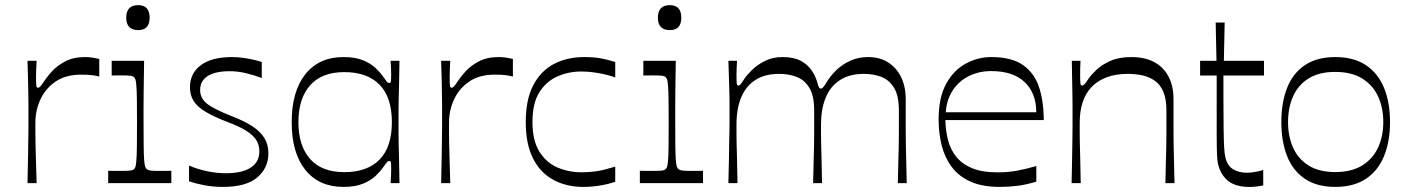

<svg xmlns="http://www.w3.org/2000/svg" viewBox="-20 -723 5558 758"><path d="M88.6 0Q90.3 -68.4 90.8 -109.7Q91.3 -151 91.8 -176.9Q92.3 -202.7 92.3 -222.2Q92.3 -241.7 92.3 -265.6Q92.3 -289.4 92.3 -308.3Q92.3 -327.1 91.8 -349Q91.3 -370.9 90.8 -402.1Q90.3 -433.3 88.6 -482.9H124.6Q123.6 -466.4 122.9 -449.4Q122.3 -432.3 122.3 -421Q122.3 -393.4 123.4 -385Q124.4 -376.6 129.7 -376.6Q134.7 -376.6 140.1 -382.6Q145.6 -388.7 156.7 -406Q166 -420.1 185.4 -441.6Q204.7 -463.1 237 -480.4Q269.3 -497.7 316.3 -497.7Q332 -497.7 347.1 -495.2Q362.3 -492.7 371.9 -490.3V-420.8Q359.9 -424 344.4 -426.1Q329 -428.3 299.6 -428.3Q240.3 -428.3 200.5 -401.7Q160.7 -375.1 140.2 -331.8Q119.7 -288.4 119.7 -239Q119.7 -215.4 119.7 -197.6Q119.7 -179.7 120.2 -157.1Q120.7 -134.6 121.7 -98.1Q122.7 -61.6 124.6 0Z M407.1 0V-48.7Q421.6 -48.6 433.9 -48.4Q446.3 -48.3 456.3 -48.3Q484.3 -48.3 494.3 -49.6Q504.3 -50.9 508.6 -55Q512.7 -58.1 514.9 -65.1Q517 -72 518.4 -90.2Q519.9 -108.4 520.4 -143.4Q520.9 -178.4 520.9 -237.9Q520.9 -296.4 520.4 -331.1Q519.9 -365.7 518.4 -383.6Q517 -401.4 514.9 -408.4Q512.7 -415.4 508.6 -418.6Q504.3 -422.7 494.9 -424Q485.6 -425.3 461 -425.3Q452.1 -425.3 442.6 -425.2Q433 -425.1 420.9 -424.9V-482.9H548.9Q548.7 -465.7 548.2 -433.9Q547.7 -402 547.2 -365.4Q546.7 -328.9 546.7 -296.7Q546.7 -264.6 546.7 -246.1Q546.7 -183.6 547.2 -146.9Q547.7 -110.1 549.1 -91.2Q550.6 -72.3 553.1 -65.2Q555.7 -58.1 559.9 -55Q565 -50.9 574.6 -49.6Q584.3 -48.3 613.1 -48.3Q622.6 -48.3 633.2 -48.4Q643.9 -48.6 656.4 -48.7V0ZM525.7 -604.1Q478.3 -604.1 478.3 -653Q478.3 -702.7 525.7 -702.7Q570.7 -702.7 570.7 -653Q570.7 -604.1 525.7 -604.1Z M726.3 -7.4V-69.4Q755.1 -56.6 793.6 -47.9Q832.1 -39.1 871.6 -39.1Q935.9 -39.1 969.9 -61.3Q1003.9 -83.4 1003.9 -125.1Q1003.9 -151.1 991.4 -170.5Q978.9 -189.9 952.1 -206.8Q925.3 -223.7 880.1 -240.6Q824.3 -262 791.6 -281.6Q758.9 -301.3 744.4 -324.4Q730 -347.4 730 -378.4Q730 -434.1 773.2 -465.9Q816.4 -497.7 895.4 -497.7Q914.3 -497.7 934.8 -495.2Q955.3 -492.7 975.6 -488.4Q995.9 -484 1013.4 -478.3V-414.9Q984.7 -425.9 952.1 -433.9Q919.4 -441.9 887.4 -441.9Q830.1 -441.9 800.1 -422.9Q770.1 -403.9 770.1 -367.3Q770.1 -335.6 796.5 -314.3Q822.9 -293 892.4 -265.4Q943.4 -246 975.9 -224.8Q1008.3 -203.6 1023.9 -177.9Q1039.6 -152.1 1039.6 -117.7Q1039.6 -60 995.8 -22.6Q952 14.9 860 14.9Q820.7 14.9 786.2 8.2Q751.7 1.6 726.3 -7.4Z M1335.7 14.9Q1239.6 14.9 1185.6 -52.1Q1131.6 -119 1131.6 -240.7Q1131.6 -362.4 1185.6 -430.1Q1239.6 -497.7 1335.7 -497.7Q1382 -497.7 1412.9 -485.1Q1443.7 -472.6 1462.6 -454.6Q1481.6 -436.6 1491.7 -421.4Q1503 -405.3 1507.4 -400.3Q1511.9 -395.3 1516.9 -395.3Q1522.3 -395.3 1523.3 -402.7Q1524.3 -410.1 1524.3 -430.9Q1524.3 -440.1 1523.7 -454.2Q1523.1 -468.3 1522 -482.9H1557.1Q1556.3 -424.7 1555.4 -388.3Q1554.4 -351.9 1553.9 -327.9Q1553.4 -303.9 1553.4 -284.6Q1553.4 -265.4 1553.4 -240.7Q1553.4 -216.1 1553.4 -197.1Q1553.4 -178 1553.9 -154.3Q1554.4 -130.6 1555.4 -94.4Q1556.3 -58.1 1557.1 0H1522Q1523.1 -14.6 1523.7 -29.1Q1524.3 -43.6 1524.3 -54.6Q1524.3 -73.6 1523.3 -80.6Q1522.3 -87.6 1516.9 -87.6Q1511.9 -87.6 1507.4 -82.6Q1503 -77.6 1491.7 -61.4Q1481.6 -46.4 1462.6 -28.4Q1443.7 -10.3 1412.9 2.3Q1382 14.9 1335.7 14.9ZM1339.3 -43.4Q1430 -43.4 1478.6 -93.1Q1527.1 -142.7 1527.1 -240.7Q1527.1 -338.7 1478.6 -388.5Q1430 -438.3 1339.3 -438.3Q1250 -438.3 1204.1 -385.9Q1158.1 -333.6 1158.1 -240.7Q1158.1 -147.9 1204.1 -95.6Q1250 -43.4 1339.3 -43.4Z M1721.6 0Q1723.3 -68.4 1723.8 -109.7Q1724.3 -151 1724.8 -176.9Q1725.3 -202.7 1725.3 -222.2Q1725.3 -241.7 1725.3 -265.6Q1725.3 -289.4 1725.3 -308.3Q1725.3 -327.1 1724.8 -349Q1724.3 -370.9 1723.8 -402.1Q1723.3 -433.3 1721.6 -482.9H1757.6Q1756.6 -466.4 1755.9 -449.4Q1755.3 -432.3 1755.3 -421Q1755.3 -393.4 1756.4 -385Q1757.4 -376.6 1762.7 -376.6Q1767.7 -376.6 1773.1 -382.6Q1778.6 -388.7 1789.7 -406Q1799 -420.1 1818.4 -441.6Q1837.7 -463.1 1870 -480.4Q1902.3 -497.7 1949.3 -497.7Q1965 -497.7 1980.1 -495.2Q1995.3 -492.7 2004.9 -490.3V-420.8Q1992.9 -424 1977.4 -426.1Q1962 -428.3 1932.6 -428.3Q1873.3 -428.3 1833.5 -401.7Q1793.7 -375.1 1773.2 -331.8Q1752.7 -288.4 1752.7 -239Q1752.7 -215.4 1752.7 -197.6Q1752.7 -179.7 1753.2 -157.1Q1753.7 -134.6 1754.7 -98.1Q1755.7 -61.6 1757.6 0Z M2282.3 14.9Q2216.4 14.9 2164.9 -12.8Q2113.3 -40.4 2084.4 -97.5Q2055.6 -154.6 2055.6 -241.4Q2055.6 -329.1 2084.9 -385.8Q2114.1 -442.4 2166.1 -470.1Q2218.1 -497.7 2286.6 -497.7Q2324 -497.7 2352.6 -492.5Q2381.3 -487.3 2408.9 -478V-417.3Q2391.7 -423.9 2370.1 -428.8Q2348.6 -433.7 2324.9 -437.2Q2301.1 -440.7 2275.1 -440.7Q2225.1 -440.7 2181 -421.5Q2136.9 -402.3 2109.5 -359Q2082.1 -315.7 2082.1 -241.4Q2082.1 -168 2109.5 -124.3Q2136.9 -80.6 2181 -61.7Q2225.1 -42.9 2275.1 -42.9Q2303.7 -42.9 2327 -45.9Q2350.3 -49 2370.6 -54.4Q2390.9 -59.7 2408.9 -65.3V-5.4Q2381.3 4.1 2348.8 9.5Q2316.3 14.9 2282.3 14.9Z M2506.1 0V-48.7Q2520.6 -48.6 2532.9 -48.4Q2545.3 -48.3 2555.3 -48.3Q2583.3 -48.3 2593.3 -49.6Q2603.3 -50.9 2607.6 -55Q2611.7 -58.1 2613.9 -65.1Q2616 -72 2617.4 -90.2Q2618.9 -108.4 2619.4 -143.4Q2619.9 -178.4 2619.9 -237.9Q2619.9 -296.4 2619.4 -331.1Q2618.9 -365.7 2617.4 -383.6Q2616 -401.4 2613.9 -408.4Q2611.7 -415.4 2607.6 -418.6Q2603.3 -422.7 2593.9 -424Q2584.6 -425.3 2560 -425.3Q2551.1 -425.3 2541.6 -425.2Q2532 -425.1 2519.9 -424.9V-482.9H2647.9Q2647.7 -465.7 2647.2 -433.9Q2646.7 -402 2646.2 -365.4Q2645.7 -328.9 2645.7 -296.7Q2645.7 -264.6 2645.7 -246.1Q2645.7 -183.6 2646.2 -146.9Q2646.7 -110.1 2648.1 -91.2Q2649.6 -72.3 2652.1 -65.2Q2654.7 -58.1 2658.9 -55Q2664 -50.9 2673.6 -49.6Q2683.3 -48.3 2712.1 -48.3Q2721.6 -48.3 2732.2 -48.4Q2742.9 -48.6 2755.4 -48.7V0ZM2624.7 -604.1Q2577.3 -604.1 2577.3 -653Q2577.3 -702.7 2624.7 -702.7Q2669.7 -702.7 2669.7 -653Q2669.7 -604.1 2624.7 -604.1Z M2855.6 0Q2857.3 -55.3 2857.8 -92.9Q2858.3 -130.4 2858.7 -155.7Q2859.1 -181 2859.6 -199Q2860.1 -217 2860.1 -233.1Q2860.1 -249.3 2860.1 -269Q2860.1 -292.9 2860.1 -311.2Q2860.1 -329.6 2859.6 -351Q2859.1 -372.4 2858.2 -403.3Q2857.3 -434.1 2855.6 -482.9H2889.9Q2888.9 -468.1 2888.2 -453.9Q2887.6 -439.7 2887.6 -430.1Q2887.6 -402.4 2888.6 -393.9Q2889.7 -385.4 2895 -385.4Q2900 -385.4 2904.1 -390.5Q2908.3 -395.6 2918.7 -412Q2928.7 -426.9 2948.9 -446.8Q2969 -466.7 2999.6 -482.2Q3030.3 -497.7 3069.6 -497.7Q3113.7 -497.7 3140.9 -483.1Q3168 -468.4 3183.1 -446.8Q3198.3 -425.1 3205 -402.7Q3210.6 -382.7 3213.2 -378Q3215.9 -373.3 3220.7 -373.3Q3224.9 -373.3 3229.9 -378.6Q3234.9 -383.9 3245.4 -401.6Q3259.1 -424 3281.7 -446.1Q3304.3 -468.1 3336.2 -482.9Q3368.1 -497.7 3407.7 -497.7Q3452.9 -497.7 3486.1 -476.8Q3519.3 -455.9 3537.5 -418.4Q3555.7 -380.9 3555.7 -331.3Q3555.7 -286.7 3555.7 -255.3Q3555.7 -223.9 3555.8 -198Q3555.9 -172.1 3556.4 -145.4Q3556.9 -118.7 3557.8 -84.3Q3558.7 -49.9 3559.7 0H3524.6Q3525.6 -49.1 3526.5 -82.2Q3527.4 -115.3 3528 -139.6Q3528.6 -164 3528.6 -184.9Q3528.7 -205.7 3528.7 -229.6Q3528.7 -253.6 3528.7 -287Q3528.7 -346 3509.1 -377.3Q3489.4 -408.6 3458.1 -420Q3426.9 -431.4 3390.9 -431.4Q3333.6 -431.4 3295.8 -406.7Q3258 -382 3239.6 -337Q3221.3 -292 3221.3 -231.3Q3221.3 -211.1 3221.3 -195Q3221.3 -178.9 3221.8 -156.7Q3222.3 -134.6 3223.3 -98.1Q3224.3 -61.6 3225.3 0H3190.1Q3191.1 -49.1 3192.1 -82.6Q3193 -116.1 3193.6 -140.1Q3194.1 -164 3194.2 -185.3Q3194.3 -206.6 3194.3 -230.1Q3194.3 -253.6 3194.3 -287Q3194.3 -346 3174.6 -377.3Q3155 -408.6 3123.6 -420Q3092.3 -431.4 3056.3 -431.4Q3000.7 -431.4 2963.4 -408Q2926 -384.6 2906.8 -340Q2887.6 -295.4 2887.6 -231.3Q2887.6 -210.3 2887.6 -194.1Q2887.6 -178 2888.1 -155.9Q2888.6 -133.7 2889.6 -97.2Q2890.6 -60.7 2891.6 0Z M3927.4 14.9Q3857.4 14.9 3810.9 -6.3Q3764.4 -27.4 3736.9 -64.6Q3709.4 -101.7 3697.5 -149.8Q3685.6 -197.9 3685.6 -251.7Q3685.6 -337.4 3715.1 -391.6Q3744.7 -445.7 3792.4 -471.7Q3840 -497.7 3893 -497.7Q3974.4 -497.7 4019.4 -465.7Q4064.3 -433.7 4082.4 -377.9Q4100.6 -322 4100.6 -248.9H3712.3Q3713.1 -208.1 3722.5 -170.7Q3731.9 -133.3 3754.8 -104.6Q3777.7 -75.9 3817.2 -59.2Q3856.7 -42.6 3917.1 -42.6Q3958.1 -42.6 3994.1 -49Q4030 -55.4 4071.3 -67.6V-5.9Q4030 6.6 3996.2 10.7Q3962.4 14.9 3927.4 14.9ZM4071.1 -279.9Q4071.1 -355.3 4025.3 -398.9Q3979.4 -442.4 3893 -442.4Q3845.4 -442.4 3805.6 -422.9Q3765.9 -403.3 3741.6 -366.7Q3717.3 -330.1 3713.9 -279.9Z M4210.6 0Q4212.3 -68.4 4212.8 -109.7Q4213.3 -151 4213.8 -176.9Q4214.3 -202.7 4214.3 -222.2Q4214.3 -241.7 4214.3 -266.4Q4214.3 -290.3 4214.3 -309.1Q4214.3 -328 4213.8 -349.4Q4213.3 -370.9 4212.8 -402.5Q4212.3 -434.1 4211.4 -482.9H4245.7Q4244.7 -466.4 4244.5 -453.1Q4244.3 -439.7 4244.3 -430.1Q4244.3 -402.4 4245.4 -393.9Q4246.4 -385.4 4251.7 -385.4Q4256.7 -385.4 4261.5 -390.3Q4266.3 -395.1 4276.9 -411.6Q4287.1 -426.7 4308.1 -446.8Q4329 -466.9 4363.1 -482.3Q4397.1 -497.7 4446.1 -497.7Q4501 -497.7 4538.2 -477.1Q4575.4 -456.4 4594.1 -419.2Q4612.9 -382 4612.9 -332.4Q4612.9 -287.9 4612.9 -255.9Q4612.9 -223.9 4612.9 -197.9Q4613 -171.9 4613.5 -144.9Q4614 -118 4614.9 -83.9Q4615.9 -49.9 4616.9 0H4580.9Q4581.9 -49.1 4582.8 -82.2Q4583.7 -115.3 4584.2 -139.6Q4584.7 -164 4584.8 -184.9Q4584.9 -205.7 4584.9 -229.6Q4584.9 -253.6 4584.9 -287Q4584.9 -331.6 4573.1 -359.9Q4561.3 -388.1 4540.2 -403.4Q4519.1 -418.7 4491.9 -425.1Q4464.6 -431.4 4432.6 -431.4Q4384.4 -431.4 4348.5 -417.8Q4312.6 -404.1 4288.9 -379Q4265.3 -353.9 4253.9 -318.3Q4242.6 -282.7 4242.6 -239Q4242.6 -215.4 4242.6 -197.6Q4242.6 -179.7 4243.1 -157.1Q4243.6 -134.6 4244.6 -98.1Q4245.6 -61.6 4246.6 0Z M4913 15.1Q4872.7 15.1 4845.4 1.8Q4818 -11.6 4801.4 -41.3Q4793.6 -55.4 4789.6 -71.6Q4785.6 -87.9 4784.5 -115.2Q4783.4 -142.6 4783.4 -190.6Q4783.4 -224.1 4783.4 -262.4Q4783.4 -300.6 4783.4 -335.4Q4783.4 -370.1 4783.4 -394.5Q4783.4 -418.9 4783.4 -424.7H4717.9V-482.9H4782.6L4779.4 -634H4814.9L4811.7 -482.9H4970.1V-424.7H4810Q4810 -401.4 4810 -380Q4810 -358.6 4810 -339.7Q4810.1 -265.1 4810.7 -217.8Q4811.3 -170.4 4812.7 -143.4Q4814.1 -116.3 4817.9 -101Q4825.9 -67.7 4848.9 -54.4Q4871.9 -41.1 4902.4 -41.1Q4920 -41.1 4937.1 -44.5Q4954.3 -47.9 4967.1 -51.9V9.3Q4958.9 10.6 4944.2 12.9Q4929.6 15.1 4913 15.1Z M5251.4 14.9Q5179.1 14.9 5131.6 -17.1Q5084 -49.1 5061.3 -106.9Q5038.6 -164.7 5038.6 -241.4Q5038.6 -318.1 5061.4 -376Q5084.1 -433.9 5131.7 -465.8Q5179.3 -497.7 5251.4 -497.7Q5324.6 -497.7 5372.5 -465.8Q5420.4 -433.9 5444.1 -376Q5467.7 -318.1 5467.7 -241.4Q5467.7 -164.7 5444.1 -106.9Q5420.6 -49.1 5372.6 -17.1Q5324.6 14.9 5251.4 14.9ZM5251.4 -43.7Q5315.1 -43.7 5357.3 -69.5Q5399.4 -95.3 5420.3 -139.9Q5441.1 -184.6 5441.1 -241.4Q5441.1 -298.3 5420.3 -342.9Q5399.4 -387.6 5357.3 -413.4Q5315.1 -439.1 5251.4 -439.1Q5187.7 -439.1 5146.4 -413.4Q5105.1 -387.6 5085.1 -342.9Q5065.1 -298.3 5065.1 -241.4Q5065.1 -184.6 5085.1 -139.9Q5105.1 -95.3 5146.4 -69.5Q5187.7 -43.7 5251.4 -43.7Z"/></svg>

Font: Ojuju ExtraLight
Style: Regular
Weight: 200
Designer: Chisaokwu Joboson, Mirko Velimirovic
Foundry: Udi Foundry
Version: Version 1.000